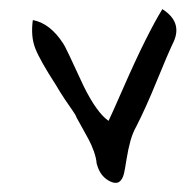

<svg xmlns="http://www.w3.org/2000/svg" viewBox="-20 -475 407 421"><path d="M361 -384Q348 -357 324 -298Q300 -239 279 -198Q271 -184 266 -166Q261 -148 257.5 -126Q254 -104 252 -95Q245 -66 222 -77Q203 -86 195 -107Q193 -112 192 -116Q191 -129 185.5 -144Q180 -159 174.5 -169Q169 -179 160.5 -194.5Q152 -210 148 -217Q146 -223 139.5 -232Q133 -241 122 -257.5Q111 -274 103 -288Q68 -342 57.5 -368.5Q47 -395 52 -431Q90 -424 119 -379Q123 -374 163 -287Q192 -228 218 -210Q224 -222 250.5 -282.5Q277 -343 298.5 -386Q320 -429 336 -455Q380 -427 361 -384Z"/></svg>

Font: Long Cang
Style: Regular
Weight: 400
Designer: ZhongQi
Foundry: ZhongQi
Version: Version 2.001